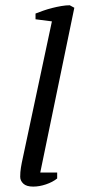

<svg xmlns="http://www.w3.org/2000/svg" viewBox="-20 -690 318 715"><path d="M173.3 -610.4 112.3 -618.2V-639.6Q124.5 -644.5 140.6 -650.1Q156.7 -655.8 174.1 -660.2Q191.4 -664.6 208.5 -667.5Q225.6 -670.4 239.7 -670.4L256.8 -661.1L129.9 -47.4H192.9V-25.4Q175.8 -11.7 151.1 -3.4Q126.5 4.9 103.5 4.9Q78.6 4.9 66.9 -6.1Q55.2 -17.1 55.2 -31.7Q55.2 -49.3 57.9 -65.7Q60.5 -82 64.9 -101.6Z"/></svg>

Font: PT Astra Serif
Style: Italic
Weight: 400
Italic angle: -16°
Designer: A.Korolkova, I. Chaeva
Foundry: ParaType Ltd
Version: Version 1.001